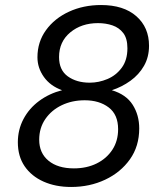

<svg xmlns="http://www.w3.org/2000/svg" viewBox="-20 -732 644 764"><path d="M263 12Q201 12 153 -9.5Q105 -31 78 -70.5Q51 -110 51 -166Q51 -216 73.5 -258.5Q96 -301 136 -330.5Q176 -360 227 -373Q180 -390 154.5 -426Q129 -462 129 -504Q129 -565 163 -612Q197 -659 254.5 -685.5Q312 -712 382 -712Q472 -712 522.5 -667.5Q573 -623 573 -550Q573 -505 553 -470Q533 -435 499 -410.5Q465 -386 425 -373Q482 -356 508 -315Q534 -274 534 -221Q534 -150 497 -98Q460 -46 398.5 -17Q337 12 263 12ZM337 -403Q373 -403 407.5 -417.5Q442 -432 464.5 -462.5Q487 -493 487 -540Q487 -579 470.5 -600.5Q454 -622 427.5 -631Q401 -640 370 -640Q304 -640 259.5 -603Q215 -566 215 -505Q215 -453 250 -428Q285 -403 337 -403ZM274 -62Q325 -62 364.5 -81.5Q404 -101 427 -136Q450 -171 450 -218Q450 -276 412.5 -304.5Q375 -333 317 -333Q267 -333 226 -313.5Q185 -294 160.5 -258.5Q136 -223 136 -176Q136 -123 173 -92.5Q210 -62 274 -62Z"/></svg>

Font: DeepMind Sans
Style: Italic
Weight: 400
Italic angle: -10°
Designer: Jonny Pinhorn / Modifications: Colophon Foundry
Foundry: Colophon Foundry
Version: Version 1.002; ttfautohint (v1.8.2)